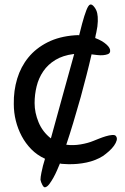

<svg xmlns="http://www.w3.org/2000/svg" viewBox="-20 -718 554 849"><path d="M343 -613Q353 -650 362 -673Q371 -696 379 -698Q387 -700 397 -687Q407 -674 410 -659Q413 -646 412.5 -624Q412 -602 406 -575Q404 -568 403 -562Q402 -556 401 -550Q401 -550 403 -549Q432 -538 450.5 -521.5Q469 -505 467 -491Q466 -482 457 -478.5Q448 -475 436 -474Q424 -473 411 -474.5Q398 -476 390 -477Q388 -477 387 -477.5Q386 -478 385 -478Q374 -430 362.5 -385.5Q351 -341 337 -289Q327 -255 319 -227Q311 -199 303.5 -174Q296 -149 288.5 -125.5Q281 -102 273 -78Q304 -74 336.5 -79.5Q369 -85 393 -95Q403 -99 418 -105Q433 -111 448 -115.5Q463 -120 475.5 -121Q488 -122 492 -117Q499 -109 496 -97.5Q493 -86 484 -73.5Q475 -61 461.5 -49Q448 -37 435 -28Q403 -8 363 0.5Q323 9 281 8Q271 7 262 7Q253 7 245 5Q240 17 232.5 34.5Q225 52 216 68Q207 84 198 96Q189 108 180 110Q174 112 167.5 100Q161 88 159 77Q159 72 160 63.5Q161 55 163 46Q165 37 167 28.5Q169 20 170 15L179 -16Q144 -32 118.5 -58Q93 -84 76 -116Q59 -148 50 -184Q41 -220 41 -258Q40 -317 56 -370Q72 -423 105.5 -464Q139 -505 190.5 -531Q242 -557 311 -562Q316 -562 320.5 -562.5Q325 -563 330 -562ZM305 -479Q258 -473 225 -453Q192 -433 171.5 -403Q151 -373 142 -336.5Q133 -300 133 -262Q133 -220 150.5 -177.5Q168 -135 205 -106L262 -313L308 -479Z"/></svg>

Font: Yeon Sung
Style: Regular
Weight: 400
Version: Version 1.001